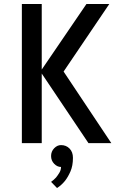

<svg xmlns="http://www.w3.org/2000/svg" viewBox="-20 -720 595 966"><path d="M90 0ZM540 0H425L190 -350V0H90V-700H190V-370L415 -700H530L300 -360ZM237 65Q237 42 252.5 26Q268 10 287 10Q313 10 330 27.5Q347 45 347 74Q347 114 334.5 142.5Q322 171 307 190Q289 212 267 226L237 195Q251 185 262 173Q271 162 279 148.5Q287 135 287 120Q268 120 252.5 104Q237 88 237 65Z"/></svg>

Font: Scada
Style: Regular
Weight: 400
Designer: Jovanny Lemonad
Foundry: Jovanny Lemonad
Version: Version 3.005; ttfautohint (v0.91) -l 8 -r 50 -G 200 -x 0 -w